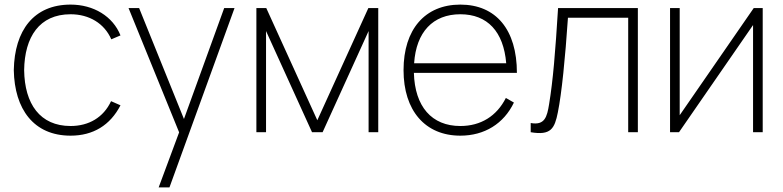

<svg xmlns="http://www.w3.org/2000/svg" viewBox="-20 -575 3407 835"><path d="M287 15C385 15 459 -30 504 -117L463 -135C430 -64 366 -27 287 -27C154 -27 87 -123 85 -270C87 -414 151 -513 287 -513C368 -513 434 -473 464 -404L504 -421C471 -504 387 -555 287 -555C127 -555 43 -443 40 -270C43 -101 126 15 287 15Z M670 240H717L1000 -540H955L780 -57.5L585 -540H539L759 0.5Z M1095 0H1137V-440L1337 0H1383L1583 -440V0H1625V-540H1582L1360 -52L1138 -540H1095Z M1982 15C2087 15 2171 -37 2215 -129L2180 -149C2140 -70 2071 -27 1982 -27C1857.5 -27 1784 -111.5 1780 -258H2228C2228 -446 2137 -555 1982 -555C1828 -555 1735 -447 1735 -270C1735 -94 1829 15 1982 15ZM1982 -513C2100 -513 2170 -437.5 2181.5 -300H1781C1790 -435.5 1862.5 -513 1982 -513Z M2288 0C2376 15 2392 -16 2406 -86C2423 -170 2438 -321 2450 -498H2712V0H2754V-540H2407C2395 -346 2385 -225 2368 -122C2359 -66 2349 -29 2288 -40Z M3297 -540H3258L2936 -74V-540H2894V0H2933L3255 -466V0H3297Z"/></svg>

Font: Hauora ExtraLight
Style: Regular
Weight: 200
Designer: Mikhail Sharanda
Foundry: WCYS & Co.
Version: Version 1.010